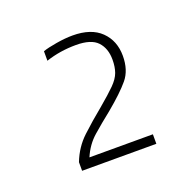

<svg xmlns="http://www.w3.org/2000/svg" viewBox="-65 -721 423 418"><g transform="rotate(-20 146.0 -512.0)"><path d="M60 -370V-390Q72 -421 95 -442.5Q118 -464 145 -486Q170 -507 183 -520Q196 -533 200.5 -545.5Q205 -558 205 -575Q205 -601 190.5 -616.5Q176 -632 141 -632Q104 -632 71 -621V-643Q82 -647 103 -650.5Q124 -654 141 -654Q184 -654 206.5 -632Q229 -610 229 -575Q229 -542 212 -521.5Q195 -501 160 -472Q136 -453 116 -435.5Q96 -418 85 -392H232V-370Z"/></g></svg>

Font: Kanit Thin
Style: Regular
Weight: 250
Designer: Katatrad Team
Foundry: CadsonDemak
Version: Version 2.000; ttfautohint (v1.8.3)